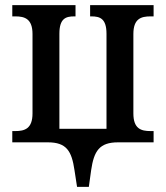

<svg xmlns="http://www.w3.org/2000/svg" viewBox="-20 -556 648 750"><path d="M281 174H327L336 109C347 34 368 0 441 0H580V-44H568C531 -44 501 -53 501 -113V-423C501 -483 531 -492 568 -492H580V-536H332V-492H337C370 -492 396 -484 396 -424V-53H212V-424C212 -484 237 -492 270 -492H275V-536H28V-492H40C76 -492 107 -483 107 -423V-113C107 -53 76 -44 40 -44H28V0H167C240 0 260 34 271 109Z"/></svg>

Font: Noto Serif SemiCondensed Medium
Style: Regular
Weight: 500
Width: 4
Designer: Monotype Design Team
Foundry: Monotype Imaging Inc.
Version: Version 2.014